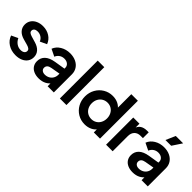

<svg xmlns="http://www.w3.org/2000/svg" viewBox="124 -1743 2714 2714"><g transform="rotate(45 1481.0 -386.0)"><path d="M27.5 -142 125.8 -188.5Q147.2 -143 184.6 -117.1Q222 -91.2 267.5 -91.2Q303 -91.2 324.2 -106.9Q345.5 -122.5 345.5 -149.2Q345.5 -171 328.8 -184.2Q312 -197.5 282.5 -206L193.5 -231Q125.2 -250.2 89.8 -291.1Q54.2 -332 54.2 -389.2Q54.2 -438.2 79.8 -475.9Q105.2 -513.5 150.8 -534.5Q196.2 -555.5 254.5 -555.5Q331.8 -555.5 390.9 -518Q450 -480.5 474.5 -414.8L375.2 -368.2Q361.2 -405 328.2 -426.8Q295.2 -448.5 253.8 -448.5Q220.8 -448.5 201.6 -433.9Q182.5 -419.2 182.5 -394.5Q182.5 -372.8 198.8 -359.9Q215 -347 246.5 -338L334 -312Q401.2 -292.2 437.4 -251.5Q473.5 -210.8 473.5 -153.8Q473.5 -104.5 447.9 -66.9Q422.2 -29.2 375.4 -8.6Q328.5 12 267.5 12Q180.8 12 116.4 -29.6Q52 -71.2 27.5 -142Z M542.5 -144.2Q542.5 -213 589.5 -257.6Q636.5 -302.2 730.8 -317.8L908.5 -346.8V-247.2L755.5 -220.5Q716.8 -213.8 697.8 -195.9Q678.8 -178 678.8 -148.8Q678.8 -121 699.9 -104.2Q721 -87.5 753.8 -87.5Q794 -87.5 825.9 -105.2Q857.8 -123 875.1 -153.8Q892.5 -184.5 892.5 -221.5V-362Q892.5 -397.2 865 -420.5Q837.5 -443.8 792.8 -443.8Q750.8 -443.8 718.6 -421.6Q686.5 -399.5 671.2 -361.8L564.2 -413.8Q588 -477.8 652 -516.6Q716 -555.5 798 -555.5Q863.5 -555.5 915.1 -531Q966.8 -506.5 995.2 -462.5Q1023.8 -418.5 1023.8 -362V0H900V-92.8L928.2 -94.5Q895.8 -41.5 846.1 -14.8Q796.5 12 730 12Q673.2 12 630.9 -7.1Q588.5 -26.2 565.5 -61.5Q542.5 -96.8 542.5 -144.2Z M1144.5 -757H1275.8V0H1144.5Z M1374.5 -271.8Q1374.5 -350.8 1410.8 -415.5Q1447 -480.2 1509.8 -517.9Q1572.5 -555.5 1649 -555.5Q1711 -555.5 1759.4 -531.2Q1807.8 -507 1836 -463.2L1815.8 -435.5V-757H1947V0H1823.2V-105L1836.8 -79Q1808.8 -35.5 1759.4 -11.8Q1710 12 1649.8 12Q1571.8 12 1509.1 -25.6Q1446.5 -63.2 1410.5 -128Q1374.5 -192.8 1374.5 -271.8ZM1815.8 -271.8Q1815.8 -318.2 1796.2 -355.9Q1776.8 -393.5 1742.1 -414.5Q1707.5 -435.5 1664.2 -435.5Q1620.2 -435.5 1585.1 -414.1Q1550 -392.8 1530.4 -355.6Q1510.8 -318.5 1510.8 -271.8Q1510.8 -225 1530.4 -187.5Q1550 -150 1585.1 -129Q1620.2 -108 1664.2 -108Q1707.5 -108 1742.1 -129Q1776.8 -150 1796.2 -187.2Q1815.8 -224.5 1815.8 -271.8Z M2068.5 -543.5H2192.2V-423.2L2182.2 -440.8Q2199.8 -499.2 2239 -524.5Q2278.2 -549.8 2338.5 -549.8H2371V-433.5H2324Q2267.2 -433.5 2233.5 -398.9Q2199.8 -364.2 2199.8 -303V0H2068.5Z M2420.5 -144.2Q2420.5 -213 2467.5 -257.6Q2514.5 -302.2 2608.8 -317.8L2786.5 -346.8V-247.2L2633.5 -220.5Q2594.8 -213.8 2575.8 -195.9Q2556.8 -178 2556.8 -148.8Q2556.8 -121 2577.9 -104.2Q2599 -87.5 2631.8 -87.5Q2672 -87.5 2703.9 -105.2Q2735.8 -123 2753.1 -153.8Q2770.5 -184.5 2770.5 -221.5V-362Q2770.5 -397.2 2743 -420.5Q2715.5 -443.8 2670.8 -443.8Q2628.8 -443.8 2596.6 -421.6Q2564.5 -399.5 2549.2 -361.8L2442.2 -413.8Q2466 -477.8 2530 -516.6Q2594 -555.5 2676 -555.5Q2741.5 -555.5 2793.1 -531Q2844.8 -506.5 2873.2 -462.5Q2901.8 -418.5 2901.8 -362V0H2778V-92.8L2806.2 -94.5Q2773.8 -41.5 2724.1 -14.8Q2674.5 12 2608 12Q2551.2 12 2508.9 -7.1Q2466.5 -26.2 2443.5 -61.5Q2420.5 -96.8 2420.5 -144.2ZM2678 -784H2825.2L2729.8 -640H2615Z"/></g></svg>

Font: Trafiko Sans Variable
Style: Regular
Weight: 400
Designer: Gumpita Rahayu / Trafiko
Foundry: Tokotype / Trafiko
Version: Version 0.001;FEAKit 1.0